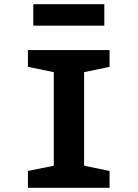

<svg xmlns="http://www.w3.org/2000/svg" viewBox="-20 -893 654 913"><path d="M138.2 -771V-873H476.1V-771ZM112.8 -80.1 235.8 -105V-549.8L112.8 -575.2V-654.8H501V-575.2L379.9 -549.8V-105L501 -80.1V0H112.8Z"/></svg>

Font: IntelOne Mono Bold
Style: Regular
Weight: 700
Designer: Fred Shallcrass
Foundry: Frere-Jones Type LLC
Version: Version 1.200;hotconv 1.1.0;makeotfexe 2.6.0;FJTRelease1.2